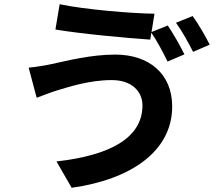

<svg xmlns="http://www.w3.org/2000/svg" viewBox="-20 -828 1040 911"><path d="M656 -328C656 -171 497 -90 248 -62L320 63C599 24 797 -109 797 -323C797 -479 686 -569 527 -569C411 -569 299 -540 225 -524C193 -517 149 -510 116 -507L154 -364C183 -375 221 -390 251 -399C302 -414 401 -448 511 -448C605 -448 656 -394 656 -328ZM894 -752 815 -720C843 -682 875 -624 896 -582L975 -616C958 -651 921 -715 894 -752ZM263 -808 243 -688C359 -668 576 -648 693 -640L698 -673C724 -636 755 -577 775 -536L855 -570C837 -607 801 -671 776 -707L699 -676L713 -763C607 -764 380 -783 263 -808Z"/></svg>

Font: Noto Sans HK
Style: Bold
Weight: 700
Designer: Ryoko NISHIZUKA 西塚涼子 (kana, bopomofo & ideographs); Paul D. Hunt (Latin, Greek & Cyrillic); Sandoll Communications 산돌커뮤니
Foundry: Adobe
Version: Version 2.002;hotconv 1.0.116;makeotfexe 2.5.65601